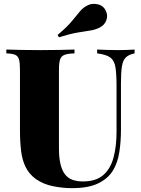

<svg xmlns="http://www.w3.org/2000/svg" viewBox="-20 -966 733 1000"><path d="M681 -708V-688Q651 -682 635.5 -667Q620 -652 615 -620.5Q610 -589 610 -532V-291Q610 -229 601.5 -174Q593 -119 569 -79Q543 -36 491.5 -11Q440 14 354 14Q308 14 257 4Q206 -6 166 -34Q132 -59 114 -95Q96 -131 90 -179Q84 -227 84 -288V-602Q84 -639 79 -656.5Q74 -674 59 -680.5Q44 -687 13 -688V-708Q42 -707 89.5 -706Q137 -705 189 -705Q241 -705 289 -706Q337 -707 368 -708V-688Q334 -687 316.5 -680.5Q299 -674 293 -656.5Q287 -639 287 -602V-194Q287 -145 295 -111.5Q303 -78 318.5 -58Q334 -38 357.5 -29.5Q381 -21 412 -21Q479 -21 517 -53.5Q555 -86 571 -144.5Q587 -203 587 -280V-512Q587 -579 581.5 -614.5Q576 -650 555 -666Q534 -682 486 -688V-708Q506 -707 538 -706Q570 -705 598 -705Q621 -705 643.5 -706Q666 -707 681 -708ZM438 -939Q460 -950 489.5 -943.5Q519 -937 532 -908Q543 -884 533.5 -859.5Q524 -835 500 -823Q477 -811 450 -807Q423 -803 384.5 -796.5Q346 -790 287 -772L280 -784Q329 -825 354 -855.5Q379 -886 396.5 -907Q414 -928 438 -939Z"/></svg>

Font: Playfair Display Black
Style: Regular
Weight: 900
Designer: Claus Eggers Sørensen
Foundry: Claus Eggers Sørensen
Version: Version 1.203